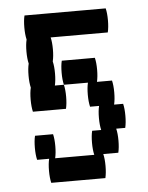

<svg xmlns="http://www.w3.org/2000/svg" viewBox="-45 -598 491 636"><g transform="rotate(-5 200.0 -280.0)"><path d="M140 -320H170Q174 -304 174 -280Q174 -257 170 -240H60Q56 -257 56 -280Q56 -304 60 -320Q56 -337 56 -360Q56 -384 60 -400Q56 -417 56 -440Q56 -464 60 -480Q56 -497 56 -520Q56 -544 60 -560H330Q334 -544 334 -520Q334 -497 330 -480H140Q144 -464 144 -440Q144 -417 140 -400Q144 -384 144 -360Q144 -337 140 -320ZM360 -160H330Q334 -144 334 -120Q334 -97 330 -80H280Q284 -64 284 -40Q284 -17 280 0H100Q96 -17 96 -40Q96 -64 100 -80H60Q56 -97 56 -120Q56 -144 60 -160H120Q124 -144 124 -120Q124 -97 120 -80H250Q246 -97 246 -120Q246 -144 250 -160H280Q276 -177 276 -200Q276 -224 280 -240H250Q246 -257 246 -280Q246 -304 250 -320H170Q166 -337 166 -360Q166 -384 170 -400H280Q284 -384 284 -360Q284 -337 280 -320H330Q334 -304 334 -280Q334 -257 330 -240H360Q364 -224 364 -200Q364 -177 360 -160Z"/></g></svg>

Font: VT323
Style: Regular
Weight: 400
Monospace: yes
Designer: Peter Hull
Version: Version 2.000